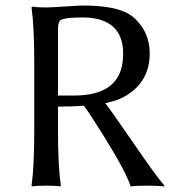

<svg xmlns="http://www.w3.org/2000/svg" viewBox="-20 -672 640 695"><path d="M189.9 -286.1V-200.2Q189.9 -71.3 200.2 0L198.2 2.9Q180.2 0 147 0Q114.3 0 96.2 2.9L94.2 0Q104 -68.4 104 -200.2V-444.8Q104 -573.7 94.2 -645L96.2 -647.9Q114.3 -645 147 -645Q162.6 -645 220.2 -648.9Q270 -652.3 282.2 -651.9Q402.3 -651.9 453.6 -616.7Q462.4 -610.4 469.2 -604Q522 -553.2 522 -479Q522 -373.5 430.2 -322.3Q425.8 -319.8 421.9 -317.9Q398.9 -306.6 361.3 -298.8Q387.7 -263.7 453.1 -168.5Q545.9 -33.2 575.2 0L573.2 2.9Q552.2 0 513.2 0Q472.2 0 453.1 2.9Q435.1 -51.8 357.9 -175.8Q303.7 -262.7 288.6 -282.2Q285.2 -286.1 282.7 -289.1Q240.2 -286.1 189.9 -286.1ZM283.2 -608.9Q208 -608.9 196.8 -597.2Q189.9 -588.9 189.9 -564.9V-326.2H248Q405.8 -326.2 423.3 -443.8Q425.8 -460.4 425.8 -478Q425.8 -586.9 321.8 -605.5Q303.7 -608.9 283.2 -608.9Z"/></svg>

Font: Linux Biolinum Capitals O
Style: Small Caps
Weight: 400
Designer: Philipp H. Poll
Foundry: Philipp H. Poll
Version: Version 1.0.4